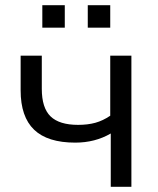

<svg xmlns="http://www.w3.org/2000/svg" viewBox="-20 -715 603 735"><path d="M404 0V-204Q344 -169 268 -169Q162 -169 110.5 -218.5Q59 -268 59 -369V-502H140V-375Q140 -302 173.5 -269.5Q207 -237 279 -237Q316 -237 345 -245Q374 -253 402 -272V-502H483V0ZM316 -609V-695H402V-609ZM142 -609V-695H228V-609Z"/></svg>

Font: Mulish
Style: Regular
Weight: 400
Designer: Vernon Adams
Foundry: Vernon Adams
Version: Version 3.603; ttfautohint (v1.8.3)